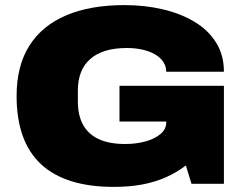

<svg xmlns="http://www.w3.org/2000/svg" viewBox="-20 -720 963 752"><path d="M426 12Q236 12 140.5 -77Q45 -166 45 -344Q45 -462 95 -541Q145 -620 239.5 -660Q334 -700 467 -700Q547 -700 617.5 -683.5Q688 -667 742 -634.5Q796 -602 826.5 -553Q857 -504 857 -439H631Q631 -461 619 -478.5Q607 -496 585.5 -508Q564 -520 536 -526Q508 -532 477 -532Q429 -532 393 -521Q357 -510 333 -488.5Q309 -467 297 -436.5Q285 -406 285 -366V-322Q285 -268 305.5 -231Q326 -194 367 -175Q408 -156 470 -156Q513 -156 549.5 -166Q586 -176 608.5 -195Q631 -214 631 -240V-244H448V-384H857V0H730L708 -72Q673 -45 630.5 -26Q588 -7 537.5 2.5Q487 12 426 12Z"/></svg>

Font: Archivo SemiBold SemiExpanded Black
Style: Regular
Weight: 900
Width: 6
Version: Version 2.001